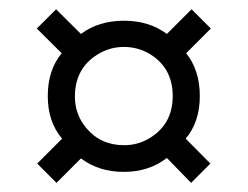

<svg xmlns="http://www.w3.org/2000/svg" viewBox="-20 -589 540 418"><path d="M439 -526.9 385.3 -473.1Q415 -436 415 -379.9Q415 -323.7 384.3 -287.1L438 -232.9L396 -190.9L343.3 -245.1Q304.2 -214.8 249.5 -214.8Q195.3 -214.8 156.2 -244.1L103 -190.9L61 -232.9L115.2 -287.1Q84 -323.7 84 -379.9Q84 -436.5 114.3 -473.1L60.1 -526.9L102.1 -568.8L156.2 -515.1Q194.8 -543.9 250 -543.9Q304.7 -543.9 343.3 -515.1L397 -568.8ZM249.5 -486.8Q218.8 -486.8 192.9 -470.7Q143.1 -440.4 143.1 -378.9Q143.1 -339.4 168 -310.1Q199.2 -272.9 250 -272.9Q279.3 -272.9 303.7 -287.1Q356 -317.4 356 -379.9Q356 -441.4 305.7 -471.7Q280.3 -486.8 249.5 -486.8Z"/></svg>

Font: BIZ UDGothic
Style: Bold
Weight: 700
Monospace: yes
Designer: TypeBank Co., Ltd.
Foundry: Morisawa Inc.
Version: Version 1.05